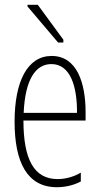

<svg xmlns="http://www.w3.org/2000/svg" viewBox="-20 -773 423 803"><path d="M223 -595H245V-607L138 -753H95V-746ZM218 10C252 10 288 2 318 -14V-51C286 -32 251 -24 221 -24C122 -24 78 -107 78 -269H338V-303C338 -426 302 -539 196 -539C95 -539 41 -433 41 -264C41 -94 94 10 218 10ZM79 -301C85 -439 128 -505 195 -505C274 -505 303 -412 302 -301Z"/></svg>

Font: Noto Sans ExtraCondensed ExtraLight
Style: Regular
Weight: 200
Width: 2
Designer: Monotype Design Team
Foundry: Monotype Imaging Inc.
Version: Version 2.013